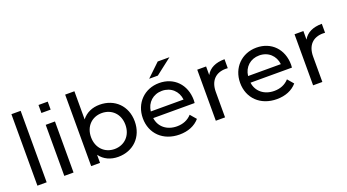

<svg xmlns="http://www.w3.org/2000/svg" viewBox="-55 -1305 3382 1873"><g transform="rotate(-20 1636.0 -368.0)"><path d="M91 0H187V-742H91Z M370 -736V-653H466V-736ZM370 0H466V-530H370Z M930 -535C855 -535 789 -507 745 -450V-742H649V0H741V-84C784 -24 852 6 930 6C1085 6 1198 -103 1198 -265C1198 -427 1085 -535 930 -535ZM922 -78C821 -78 744 -152 744 -265C744 -378 821 -451 922 -451C1024 -451 1101 -378 1101 -265C1101 -152 1024 -78 922 -78Z M1730 -737H1608L1472 -607H1562ZM1810 -262C1810 -425 1701 -535 1548 -535C1395 -535 1282 -422 1282 -265C1282 -107 1396 6 1567 6C1655 6 1728 -24 1776 -80L1723 -142C1684 -99 1632 -78 1570 -78C1465 -78 1390 -140 1378 -233H1808C1809 -242 1810 -254 1810 -262ZM1548 -454C1641 -454 1708 -391 1718 -302H1378C1388 -392 1456 -454 1548 -454Z M2035 -441V-530H1943V0H2039V-264C2039 -380 2103 -443 2206 -443C2213 -443 2220 -443 2228 -442V-535C2135 -535 2069 -503 2035 -441Z M2820 -262C2820 -425 2711 -535 2558 -535C2405 -535 2292 -422 2292 -265C2292 -107 2406 6 2577 6C2665 6 2738 -24 2786 -80L2733 -142C2694 -99 2642 -78 2580 -78C2475 -78 2400 -140 2388 -233H2818C2819 -242 2820 -254 2820 -262ZM2558 -454C2651 -454 2718 -391 2728 -302H2388C2398 -392 2466 -454 2558 -454Z M3045 -441V-530H2953V0H3049V-264C3049 -380 3113 -443 3216 -443C3223 -443 3230 -443 3238 -442V-535C3145 -535 3079 -503 3045 -441Z"/></g></svg>

Font: AWKNG-Font Medium
Style: Regular
Weight: 500
Designer: Awakening Church
Foundry: Awakening Church
Version: Version 1.700;PS 001.700;hotconv 1.0.88;makeotf.lib2.5.64775